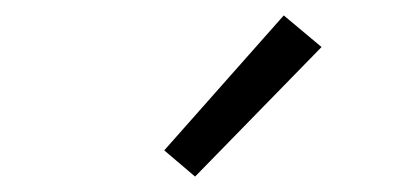

<svg xmlns="http://www.w3.org/2000/svg" viewBox="-20 -806 540 249"><path d="M233 -577 193 -611 348 -786 397 -745Z"/></svg>

Font: iosevka_custom_sans_ss08 Light
Style: Regular
Weight: 300
Designer: Belleve Invis
Foundry: Belleve Invis
Version: Version 10.3.0; ttfautohint (v1.8.3)